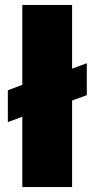

<svg xmlns="http://www.w3.org/2000/svg" viewBox="-20 -763 386 783"><path d="M71 0V-287L12 -265V-395L71 -417V-743H274V-483L334 -505V-375L274 -353V0Z"/></svg>

Font: Saira SemiExpanded ExtraBold
Style: Regular
Weight: 800
Width: 6
Designer: Hector Gatti with collaboration of the Omnibus-Type team
Foundry: Omnibus-Type
Version: Version 1.101